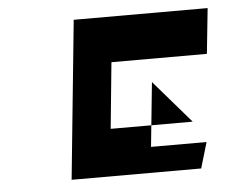

<svg xmlns="http://www.w3.org/2000/svg" viewBox="-40 -684 636 527"><g transform="rotate(-5 278.5 -420.5)"><path d="M380 -450 482 -332H256L274 -514H537L550 -639H181L137 -202H494L515 -273H362Z"/></g></svg>

Font: Ugly Stick
Style: It
Weight: 400
Designer: Stig
Foundry: Cannot Into Space Fonts
Version: Version 0.99